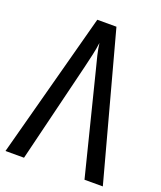

<svg xmlns="http://www.w3.org/2000/svg" viewBox="-133 -800 745 886"><g transform="rotate(20 239.0 -357.0)"><path d="M285 -714 478 0H388L265 -490Q255 -527 247.5 -559Q240 -591 237 -617Q233 -587 226 -555.5Q219 -524 211 -491L91 0H0L191 -714Z"/></g></svg>

Font: Avrile Sans Condensed
Style: Regular
Weight: 400
Width: 3
Designer: Monotype Design Team
Foundry: Monotype Imaging Inc.
Version: Version 2.001;September 10, 2019;FontCreator 11.5.0.2425 64-